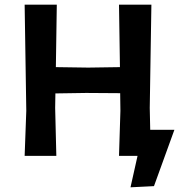

<svg xmlns="http://www.w3.org/2000/svg" viewBox="-20 -664 780 818"><path d="M487 0 493 -192 492 -267 347 -268 216 -266 215 -204 220 0H85L92 -192L85 -644H222L218 -378L356 -376L491 -378L487 -644H625L618 -204L620 -111H723L636 129L536 134L566 0Z"/></svg>

Font: Alegreya Sans SC
Style: Bold
Weight: 700
Designer: Juan Pablo del Peral
Foundry: Huerta Tipografica
Version: Version 2.007